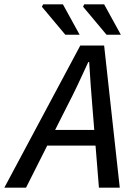

<svg xmlns="http://www.w3.org/2000/svg" viewBox="-73 -865 613 885"><path d="M-53 0 297 -655H407L479 0H383L353 -371Q349 -422 345 -473.5Q341 -525 338 -579H334Q309 -524 285 -473.5Q261 -423 234 -371L47 0ZM107 -194 125 -266H415L399 -194ZM228 -705 120 -834 126 -845H217L294 -705ZM418 -705 310 -834 315 -845H407L484 -705Z"/></svg>

Font: Source Sans 3 ExtraLight Medium
Style: Italic
Weight: 500
Italic angle: -11°
Version: Version 3.052;hotconv 1.1.0;makeotfexe 2.6.0